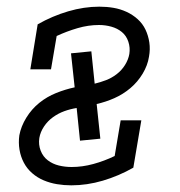

<svg xmlns="http://www.w3.org/2000/svg" viewBox="-20 -548 540 576"><path d="M194 8Q172 8 151 4.5Q130 1 111 -7Q92 -15 76.5 -28.5Q61 -42 51.5 -60Q42 -78 38.5 -99Q35 -120 38 -142Q43 -169 59 -195Q75 -221 98 -239.5Q121 -258 148.5 -269Q176 -280 204 -286L193 -388L254 -394L264 -297Q281 -301 298 -307.5Q315 -314 330 -325.5Q345 -337 355 -353Q365 -369 368 -386Q371 -405 365 -423Q359 -441 345.5 -452Q332 -463 314 -468Q296 -473 277 -473Q245 -473 212.5 -463.5Q180 -454 150 -440L133 -340H71L93 -475Q137 -500 184.5 -514Q232 -528 278 -528Q300 -528 320.5 -524.5Q341 -521 359.5 -512.5Q378 -504 393 -490.5Q408 -477 416.5 -459Q425 -441 428 -420.5Q431 -400 427 -378Q423 -352 408 -327Q393 -302 371 -283.5Q349 -265 323 -253.5Q297 -242 270 -236L281 -132L220 -126L210 -224Q191 -221 173 -214.5Q155 -208 139 -196.5Q123 -185 112 -168.5Q101 -152 98 -134Q95 -114 102 -96Q109 -78 123.5 -67Q138 -56 156.5 -51.5Q175 -47 195 -47Q227 -47 260 -56Q293 -65 324 -80L342 -187H404L380 -45Q336 -20 288.5 -6Q241 8 194 8Z"/></svg>

Font: Iosevka Curly Slab Light
Style: Italic
Weight: 300
Italic angle: -9°
Monospace: yes
Designer: Belleve Invis
Foundry: Belleve Invis
Version: Version 22.1.2; ttfautohint (v1.8.4)